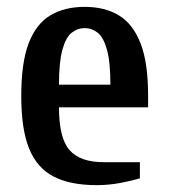

<svg xmlns="http://www.w3.org/2000/svg" viewBox="-20 -530 493 560"><path d="M262 10Q185 10 136.5 -15Q88 -40 65 -96.5Q42 -153 42 -250Q42 -347 63.5 -403.5Q85 -460 126.5 -485Q168 -510 227 -510Q286 -510 327 -485Q368 -460 390 -403.5Q412 -347 412 -250V-217H152Q152 -127 183 -92Q214 -57 282 -57H388V-10Q366 -3 331.5 3.5Q297 10 262 10ZM152 -283H302Q302 -349 292 -385Q282 -421 265 -434.5Q248 -448 227 -448Q206 -448 189 -434.5Q172 -421 162 -385Q152 -349 152 -283Z"/></svg>

Font: Cuprum SemiBold
Style: Regular
Weight: 600
Designer: Jovanny Lemonad
Foundry: Jovanny Lemonad
Version: Version 3.000